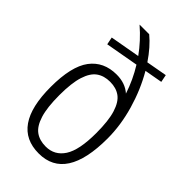

<svg xmlns="http://www.w3.org/2000/svg" viewBox="-249 -882 966 966"><g transform="rotate(45 234.0 -399.0)"><path d="M426.5 -289Q426.5 9.5 234.5 9.5Q40.5 9.5 40.5 -270Q40.5 -416.5 90.2 -482.8Q140 -549 231.5 -549Q292.5 -549 332 -514Q307.5 -588.5 266.5 -654.5L90 -623L82 -663L242 -691.5Q197.5 -754 135 -808H203.5Q252.5 -767.5 297 -701.5L408 -721.5L416 -681.5L320.5 -664.5Q369.5 -580.5 398 -482Q426.5 -383.5 426.5 -289ZM367 -268Q367 -356 351 -407Q335 -458 306 -479Q277 -500 234 -500Q191 -500 161.8 -479.2Q132.5 -458.5 116.5 -408.2Q100.5 -358 100.5 -271.5Q100.5 -184 116.5 -133Q132.5 -82 161.8 -61Q191 -40 234.5 -40Q297.5 -40 332.2 -93.5Q367 -147 367 -268Z"/></g></svg>

Font: Encode Sans Condensed Light
Style: Regular
Weight: 300
Width: 3
Designer: Multiple Designers
Foundry: Impallari Type
Version: Version 2.000